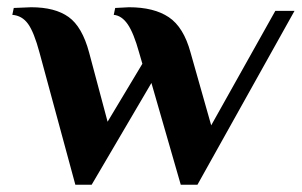

<svg xmlns="http://www.w3.org/2000/svg" viewBox="-20 -500 833 530"><path d="M89 -355Q74 -411 57.5 -434Q41 -457 14 -459L18 -478L66 -480Q132 -480 169.5 -453Q207 -426 226 -355L277 -164L373 -324L364 -355Q349 -409 332.5 -433Q316 -457 294 -459L298 -478L336 -480Q405 -480 446 -452.5Q487 -425 506 -355L563 -154L740 -470H793L525 10H479L398 -271L233 10H188Z"/></svg>

Font: Philosopher
Style: Bold Italic
Weight: 700
Italic angle: -10°
Designer: Jovanny Lemonad
Foundry: Jovanny Lemonad
Version: Version 2.000